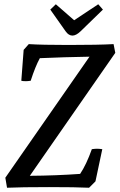

<svg xmlns="http://www.w3.org/2000/svg" viewBox="-20 -878 561 901"><path d="M400 -612Q280 -610 167 -605Q146 -567 124 -499Q110 -497 102 -497Q85 -497 80 -499L91 -644L115 -671Q177 -667 301 -667Q442 -667 513 -671L521 -630L120 -53Q245 -54 356 -62Q385 -105 411 -178Q425 -180 435 -180Q446 -180 460 -178L428 -27L398 3Q337 0 210 0Q80 0 13 3L5 -44ZM288 -731 216 -833 242 -858 328 -783 441 -858 463 -833 358 -731Q337 -711 320 -711Q302 -711 288 -731Z"/></svg>

Font: Caladea
Style: Italic
Weight: 400
Italic angle: -9°
Designer: Carolina Giovagnoli and Andres Torresi
Foundry: Carolina Giovagnoli & Andres Torresi
Version: Version 1.001